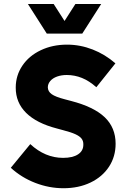

<svg xmlns="http://www.w3.org/2000/svg" viewBox="-20 -949 649 982"><path d="M35.2 -90.8 134.8 -211.9Q210.9 -141.6 302.7 -141.6Q352.1 -141.6 379.4 -159.7Q406.7 -177.7 406.2 -210Q406.7 -227.5 397.2 -240Q387.7 -252.4 365.2 -262.7Q342.8 -272.9 302.7 -283.2L270.5 -292Q167 -318.8 113.5 -371.8Q60.1 -424.8 60.5 -501Q60.5 -563 94.5 -613.3Q128.4 -663.6 188.5 -692.1Q248.5 -720.7 323.2 -720.7Q390.1 -720.7 453.9 -695.8Q517.6 -670.9 570.3 -625L472.7 -502.9Q436.5 -535.2 399.2 -550.3Q361.8 -565.4 321.3 -565.4Q293.9 -565.4 271.7 -557.4Q249.5 -549.3 237.1 -534.7Q224.6 -520 224.6 -502Q225.1 -481 244.4 -467.3Q263.7 -453.6 310.5 -441.4L343.8 -432.6Q460.4 -402.3 515.9 -349.1Q571.3 -295.9 571.3 -213.9Q571.3 -147.9 537.4 -96.2Q503.4 -44.4 442.9 -15.4Q382.3 13.7 304.7 13.7Q231.4 13.7 160.9 -13.4Q90.3 -40.5 35.2 -90.8ZM254.4 -928.7 310.1 -841.8 365.7 -928.7H497.6L400.9 -777.3H219.2L122.6 -928.7Z"/></svg>

Font: Wanted Sans ExtraBold
Style: Regular
Weight: 800
Designer: Original Design by Kil Hyung-jin and Kang Hanbin, Wanted Lab, Inc; Hangeul from Source Han Sans by Jang Soo-young and Ka
Foundry: Wanted Lab, Inc.
Version: Version 1.003